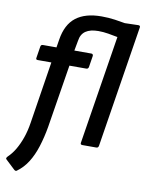

<svg xmlns="http://www.w3.org/2000/svg" viewBox="-108 -762 774 1026"><g transform="rotate(10 279.0 -249.0)"><path d="M235 -406 180 -64Q170 -6 154 44.5Q138 95 114 133Q90 171 55 196Q49 200 41 193L-9 146Q-13 143 -11.5 138.5Q-10 134 -5 129Q17 108 34 79Q51 50 64 13Q77 -24 84 -69L137 -406H63Q52 -406 54 -416L64 -479Q66 -490 76 -490H150L157 -533Q170 -617 220.5 -656Q271 -695 359 -695Q397 -695 432 -690Q467 -685 487 -681L560 -683Q572 -683 570 -672L465 -11Q464 -6 461 -3Q458 0 453 0H377Q365 0 367 -11L461 -601Q437 -606 409.5 -610.5Q382 -615 356 -615Q312 -615 287 -598Q262 -581 257 -544L247 -490H339Q349 -490 349 -479L339 -416Q336 -406 327 -406Z"/></g></svg>

Font: Sofia Sans SemiBold
Style: Italic
Weight: 600
Italic angle: -9°
Designer: Botio Nikoltchev, Ani Petrova
Foundry: lettersoup
Version: Version 4.100-B